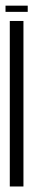

<svg xmlns="http://www.w3.org/2000/svg" viewBox="-21 -676 124 696"><path d="M-1 -633H79.5V-655.5H-1ZM14.5 0H64V-600H14.5Z"/></svg>

Font: Anybody UltraCondensed Light
Style: Regular
Weight: 300
Width: 1
Version: Version 1.113;gftools[0.9.25]